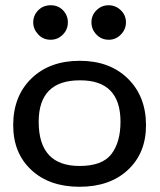

<svg xmlns="http://www.w3.org/2000/svg" viewBox="-20 -714 615 739"><path d="M30.8 -231.9Q30.8 -343.8 100.8 -411.9Q170.9 -480 287.1 -480Q402.3 -480 472.2 -411.4Q542 -342.8 542 -231.9Q542 -125 472.4 -60.1Q402.8 4.9 286.1 4.9Q169.9 4.9 100.3 -60.1Q30.8 -125 30.8 -231.9ZM107.9 -627.9Q107.9 -654.8 127 -674.3Q146 -693.8 175 -693.8Q204.1 -693.8 222.7 -674.3Q241.2 -654.8 241.2 -627.9Q241.2 -600.1 221.7 -580.6Q202.1 -561 174.8 -561Q146 -561 127 -581.5Q107.9 -602.1 107.9 -627.9ZM128.9 -245.1Q128.9 -75.2 286.1 -75.2Q374 -75.2 408.9 -121.1Q443.8 -167 443.8 -245.1Q443.8 -405.3 288.1 -404.8Q128.9 -405.3 128.9 -245.1ZM332 -627.9Q332 -655.8 351.6 -674.8Q371.1 -693.8 397.9 -693.8Q424.8 -693.8 444.8 -674.8Q464.8 -655.8 464.8 -627.9Q464.8 -601.1 445.3 -581.1Q425.8 -561 398.9 -561Q370.1 -561 351.1 -581.1Q332 -601.1 332 -627.9Z"/></svg>

Font: CMU Concrete
Style: Bold
Weight: 700
Version: Version 0.7.0